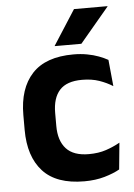

<svg xmlns="http://www.w3.org/2000/svg" viewBox="-51 -726 544 777"><g transform="rotate(-5 221.0 -337.0)"><path d="M260.5 12.5Q147 12.5 92.2 -47.5Q37.5 -107.5 37.5 -216V-276Q37.5 -384 92.5 -443.5Q147.5 -503 260.5 -503Q290 -503 315.8 -498.2Q341.5 -493.5 362.8 -485.5Q384 -477.5 400 -468.5L410.5 -361Q386 -376.5 355.8 -387Q325.5 -397.5 286 -397.5Q224 -397.5 195.2 -365.8Q166.5 -334 166.5 -273.5V-220.5Q166.5 -160.5 196.2 -128Q226 -95.5 288 -95.5Q327.5 -95.5 358 -105.8Q388.5 -116 415 -131L404.5 -23Q380 -9 343 1.8Q306 12.5 260.5 12.5ZM279 -685.5H415V-684L296.5 -543H188.5V-544.5Z"/></g></svg>

Font: Anek Latin Medium SemiBold
Style: Regular
Weight: 600
Version: Version 1.003